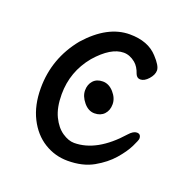

<svg xmlns="http://www.w3.org/2000/svg" viewBox="-99 -588 698 707"><g transform="rotate(20 250.0 -234.0)"><path d="M237 24Q187 24 145 -2Q103 -28 78 -77.5Q53 -127 53 -194Q53 -311 128 -403Q207 -492 294 -492Q366 -492 404 -450Q433 -419 433 -401Q433 -384 417.5 -366.5Q402 -349 386 -349Q373 -349 367 -363Q358 -390 342 -403Q320 -421 296 -421Q246 -421 190 -357Q133 -288 133 -199Q133 -147 149.5 -113Q166 -79 190.5 -62.5Q215 -46 237 -46Q326 -46 412 -143Q428 -161 442 -161Q458 -161 458 -143Q458 -137 445 -110.5Q432 -84 405.5 -53.5Q379 -23 337.5 0.5Q296 24 237 24ZM270 -174Q246 -174 227.5 -196.5Q209 -219 209 -242Q209 -265 222.5 -280Q236 -295 260 -295Q284 -295 303 -273.5Q322 -252 322 -228Q322 -204 308 -189Q294 -174 270 -174Z"/></g></svg>

Font: LXGW WenKai Mono Medium
Style: Regular
Weight: 500
Monospace: yes
Designer: LXGW / Fontworks Inc.
Foundry: LXGW / Fontworks Inc.
Version: Version 1.520; June 14, 2025